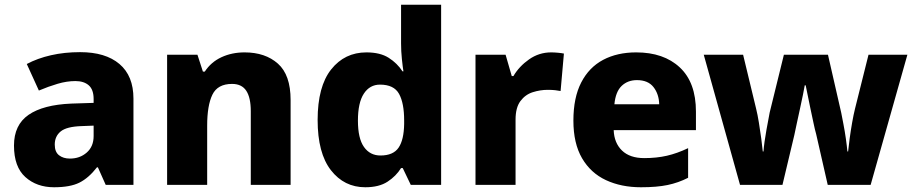

<svg xmlns="http://www.w3.org/2000/svg" viewBox="-20 -780 3859 810"><path d="M318 -560Q425 -560 484 -510Q543 -460 543 -364V0H426L393 -74H389Q354 -29 315 -9.5Q276 10 208 10Q135 10 87 -33Q39 -76 39 -166Q39 -253 100.5 -295.5Q162 -338 281 -343L375 -346V-362Q375 -402 354.5 -420Q334 -438 298 -438Q262 -438 223 -426.5Q184 -415 144 -398L93 -510Q138 -534 195 -547Q252 -560 318 -560ZM324 -248Q261 -246 236 -225.5Q211 -205 211 -170Q211 -139 229 -125Q247 -111 275 -111Q317 -111 346 -136.5Q375 -162 375 -206V-250Z M1012 -559Q1099 -559 1152.5 -511.5Q1206 -464 1206 -358V0H1038V-311Q1038 -368 1019 -397Q1000 -426 959 -426Q898 -426 876 -380.5Q854 -335 854 -250V0H685V-549H813L836 -478H844Q870 -518 914 -538.5Q958 -559 1012 -559Z M1521 10Q1432 10 1376 -62Q1320 -134 1320 -274Q1320 -415 1377 -487Q1434 -559 1526 -559Q1584 -559 1620 -536Q1656 -513 1678 -479H1682Q1679 -497 1675.5 -530.5Q1672 -564 1672 -597V-760H1841V0H1713L1679 -71H1672Q1651 -37 1615 -13.5Q1579 10 1521 10ZM1585 -124Q1639 -124 1661.5 -157Q1684 -190 1685 -257V-272Q1685 -345 1663.5 -384Q1642 -423 1583 -423Q1540 -423 1515 -385Q1490 -347 1490 -271Q1490 -196 1515.5 -160Q1541 -124 1585 -124Z M2305 -559Q2318 -559 2334 -557.5Q2350 -556 2359 -554L2345 -396Q2336 -398 2322 -399.5Q2308 -401 2291 -401Q2259 -401 2227.5 -391Q2196 -381 2175.5 -353.5Q2155 -326 2155 -275V0H1986V-549H2113L2139 -459H2146Q2170 -500 2212 -529.5Q2254 -559 2305 -559Z M2664 -559Q2780 -559 2848 -495.5Q2916 -432 2916 -309V-231H2569Q2571 -177 2604 -145Q2637 -113 2698 -113Q2750 -113 2793.5 -123Q2837 -133 2883 -155V-30Q2842 -9 2796.5 0.5Q2751 10 2684 10Q2601 10 2536.5 -20Q2472 -50 2435.5 -112.5Q2399 -175 2399 -271Q2399 -368 2432 -432Q2465 -496 2524.5 -527.5Q2584 -559 2664 -559ZM2667 -442Q2628 -442 2602.5 -417.5Q2577 -393 2572 -340H2761Q2760 -383 2737 -412.5Q2714 -442 2667 -442Z M3423 -215Q3418 -232 3412 -261Q3406 -290 3399 -322Q3392 -354 3387 -380.5Q3382 -407 3379 -420H3375Q3373 -407 3367.5 -380.5Q3362 -354 3355 -321.5Q3348 -289 3341.5 -259.5Q3335 -230 3331 -210L3281 0H3102L2949 -549H3115L3170 -321Q3176 -297 3181.5 -263Q3187 -229 3191.5 -196Q3196 -163 3198 -141H3201Q3202 -158 3205.5 -182.5Q3209 -207 3213.5 -232.5Q3218 -258 3222 -278Q3226 -298 3227 -305L3287 -549H3473L3529 -304Q3532 -288 3538 -257.5Q3544 -227 3548.5 -195Q3553 -163 3555 -141H3558Q3560 -162 3564.5 -195.5Q3569 -229 3575 -263Q3581 -297 3587 -321L3644 -549H3808L3653 0H3472Z"/></svg>

Font: Noto Sans Bengali ExtraBold
Style: Regular
Weight: 800
Designer: Jelle Bosma - Monotype Design Team
Foundry: Monotype Imaging Inc.
Version: Version 2.003; ttfautohint (v1.8.4.7-5d5b)